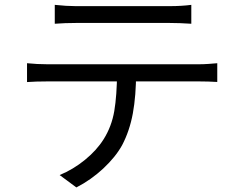

<svg xmlns="http://www.w3.org/2000/svg" viewBox="-20 -742 1017 807"><path d="M297.9 -716.2H693.4Q742.9 -716.2 784.1 -721.6V-642.2Q734.4 -645.5 693.4 -645.5H299.1Q253.9 -645.5 210.2 -642.2V-721.6Q260.5 -716.2 297.9 -716.2ZM178.2 -471.9H817.3Q834.4 -471.9 855.4 -473.3Q876.5 -474.6 893.2 -476.3V-397.5Q855.3 -399.8 817.3 -399.8H178.2Q130.6 -399.8 93.6 -397.1V-476.3Q136.6 -471.9 178.2 -471.9ZM493.2 -131.7Q465.9 -82.3 414.2 -33.9Q362.4 14.4 301 45.8L230.7 -6.2Q287.7 -29.9 336.9 -69.9Q386.1 -110 415.2 -156.2Q449.1 -209.8 460.3 -275.1Q471.4 -340.5 472 -437.7L552 -438.1Q552 -339.8 538.4 -265.7Q524.8 -191.7 493.2 -131.7Z"/></svg>

Font: Min Sans VF VF
Style: Regular
Weight: 400
Designer: Jinseong-Kim, NotoSansCJK, Nunito
Foundry: Jinseong-Kim
Version: Version 1.420;Glyphs 3.1.2 (3151)